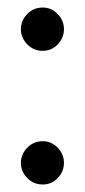

<svg xmlns="http://www.w3.org/2000/svg" viewBox="-20 -475 224 507"><path d="M35.2 -397.9Q35.2 -420.9 52 -438Q68.8 -455.1 92.8 -455.1Q115.7 -455.1 132.3 -438Q148.9 -420.9 148.9 -397.9Q148.9 -375 132.6 -357.9Q116.2 -340.8 92.8 -340.8Q68.8 -340.8 52 -357.9Q35.2 -375 35.2 -397.9ZM35.2 -44.9Q35.2 -67.9 52 -85Q68.8 -102.1 92.8 -102.1Q115.7 -102.1 132.3 -85Q148.9 -67.9 148.9 -44.9Q148.9 -22 132.6 -4.9Q116.2 12.2 92.8 12.2Q68.8 12.2 52 -4.9Q35.2 -22 35.2 -44.9Z"/></svg>

Font: Aref Ruqaa
Style: Regular
Weight: 400
Designer: Abdullah Aref
Version: Version 1.002